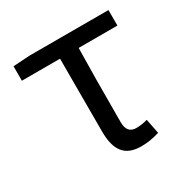

<svg xmlns="http://www.w3.org/2000/svg" viewBox="-130 -646 760 775"><g transform="rotate(-30 250.5 -258.5)"><path d="M314.5 12.7Q255.9 12.7 230.5 -21.5Q206.1 -52.7 206.1 -119.1V-458H28.3V-525.4L104.5 -530.3H473.6V-458H293Q290 -337.9 290 -113.3Q290 -61.5 334 -61.5Q357.4 -61.5 385.7 -69.3L399.4 -1Q356.4 12.7 314.5 12.7Z"/></g></svg>

Font: Bpmf GenYo Gothic R
Style: R
Weight: 400
Foundry: But Ko
Version: Version 1.320